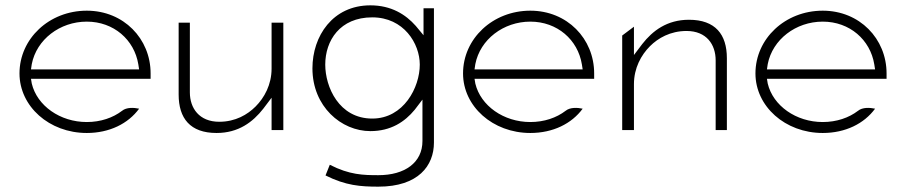

<svg xmlns="http://www.w3.org/2000/svg" viewBox="-20 -502 3389 719"><path d="M53 -227C53 -104 164 -4 305 -4C390 -4 460 -39 501 -95C482 -99 454 -101 437 -87C403 -61 357 -45 305 -45C205 -45 119 -106 99 -189L96 -207H544V-227C544 -357 443 -462 305 -462C164 -462 53 -357 53 -227ZM96 -242 99 -262C117 -354 204 -421 305 -421C406 -421 483 -353 498 -261L501 -242Z M649 -148C649 -59 692 -4 791 -4C873 -4 927 -45 966 -95L997 -136V-15H1041V-417H997V-245C997 -185 970 -136 937 -103C907 -73 862 -46 801 -46C726 -46 691 -97 691 -156V-417H649Z M1150 -246C1150 -103 1258 -11 1367 -11C1444 -11 1496 -46 1533 -91L1562 -129V26C1562 107 1496 154 1397 154C1341 154 1289 153 1215 115L1199 155C1275 193 1330 197 1397 197C1547 197 1605 118 1605 32V-471H1566V-370L1537 -405C1499 -448 1445 -482 1367 -482C1226 -482 1150 -367 1150 -246ZM1198 -260C1198 -350 1253 -437 1374 -437C1492 -437 1552 -339 1552 -260C1552 -175 1492 -58 1374 -58C1249 -58 1198 -177 1198 -260Z M1714 -227C1714 -104 1825 -4 1966 -4C2051 -4 2121 -39 2162 -95C2143 -99 2115 -101 2098 -87C2064 -61 2018 -45 1966 -45C1866 -45 1780 -106 1760 -189L1757 -207H2205V-227C2205 -357 2104 -462 1966 -462C1825 -462 1714 -357 1714 -227ZM1757 -242 1760 -262C1778 -354 1865 -421 1966 -421C2067 -421 2144 -353 2159 -261L2162 -242Z M2310 -15H2354V-187C2354 -247 2381 -296 2414 -329C2444 -359 2490 -386 2551 -386C2626 -386 2660 -335 2660 -276V-15H2702V-284C2702 -373 2659 -428 2560 -428C2478 -428 2424 -387 2385 -337L2354 -296V-402L2310 -369Z M2809 -227C2809 -104 2920 -4 3061 -4C3146 -4 3216 -39 3257 -95C3238 -99 3210 -101 3193 -87C3159 -61 3113 -45 3061 -45C2961 -45 2875 -106 2855 -189L2852 -207H3300V-227C3300 -357 3199 -462 3061 -462C2920 -462 2809 -357 2809 -227ZM2852 -242 2855 -262C2873 -354 2960 -421 3061 -421C3162 -421 3239 -353 3254 -261L3257 -242Z"/></svg>

Font: Charger Sport
Style: HLExt
Weight: 100
Designer: Jasper
Foundry: Cannot Into Space Fonts
Version: Version 1.1